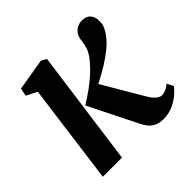

<svg xmlns="http://www.w3.org/2000/svg" viewBox="-149 -708 861 861"><g transform="rotate(-45 282.0 -277.0)"><path d="M47.5 0 111 -476 60 -501.5 67.5 -539 219.5 -564.5 244 -550.5 169 0ZM422.5 10Q396 10 379 1Q362 -8 351.5 -21.2Q341 -34.5 334 -49L218 -281.5Q249 -301 276.8 -320.8Q304.5 -340.5 328.8 -362.2Q353 -384 373.5 -409Q396 -436 403 -457.8Q410 -479.5 411.5 -498.5Q414 -521.5 424 -535.5Q434 -549.5 448 -555.8Q462 -562 476 -562Q504 -562 517.2 -546.5Q530.5 -531 531 -509Q532 -487.5 524.2 -469.5Q516.5 -451.5 504.5 -436.5Q487 -413 460.2 -391.2Q433.5 -369.5 403.5 -351Q373.5 -332.5 345.5 -317.8Q317.5 -303 297 -293L312.5 -334L440.5 -116Q453 -94.5 467.2 -82.5Q481.5 -70.5 494 -70.5Q503.5 -70.5 517 -75.5Q530.5 -80.5 545 -93.5L560.5 -62.5Q552 -50 532.8 -33Q513.5 -16 485.5 -3Q457.5 10 422.5 10Z"/></g></svg>

Font: Merriweather 28pt SemiBold
Style: Italic
Weight: 600
Italic angle: -7.8°
Version: Version 2.101